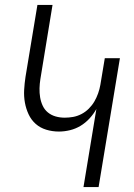

<svg xmlns="http://www.w3.org/2000/svg" viewBox="-20 -755 540 775"><path d="M317 0 369 -315Q358 -295 341.5 -277Q325 -259 305 -247Q285 -235 262.5 -229.5Q240 -224 218 -224Q191 -224 166.5 -231.5Q142 -239 124 -255Q106 -271 95.5 -293.5Q85 -316 80.5 -341Q76 -366 77.5 -392.5Q79 -419 83 -445L131 -735H192L143 -436Q140 -417 139.5 -398.5Q139 -380 142 -362Q145 -344 152.5 -328Q160 -312 173.5 -301Q187 -290 204.5 -285Q222 -280 241 -280Q258 -280 275 -283Q292 -286 308.5 -294.5Q325 -303 338.5 -316.5Q352 -330 361 -345.5Q370 -361 376 -378Q382 -395 385 -412L403 -520H464L378 0Z"/></svg>

Font: Iosevka Light
Style: Italic
Weight: 300
Italic angle: -9°
Monospace: yes
Designer: Belleve Invis
Foundry: Belleve Invis
Version: Version 32.5.0; ttfautohint (v1.8.4)